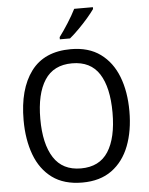

<svg xmlns="http://www.w3.org/2000/svg" viewBox="-62 -994 820 1054"><g transform="rotate(-5 348.0 -467.0)"><path d="M640 -358Q640 -250 608 -167Q576 -84 511.5 -37Q447 10 349 10Q248 10 183.5 -37.5Q119 -85 88 -168.5Q57 -252 57 -359Q57 -530 129.5 -627.5Q202 -725 349 -725Q447 -725 511.5 -678Q576 -631 608 -548.5Q640 -466 640 -358ZM149 -358Q149 -220 198 -144Q247 -68 348 -68Q450 -68 498.5 -143.5Q547 -219 547 -358Q547 -497 499 -572Q451 -647 349 -647Q247 -647 198 -571.5Q149 -496 149 -358ZM490 -934Q477 -915 452.5 -886.5Q428 -858 400 -830Q372 -802 350 -784H294V-796Q318 -828 344 -869Q370 -910 387 -944H490Z"/></g></svg>

Font: Noto Sans Hebrew SemiCondensed
Style: Regular
Weight: 400
Width: 4
Designer: Monotype Design Team
Foundry: Monotype Imaging Inc.
Version: Version 2.004; ttfautohint (v1.8.4.7-5d5b)